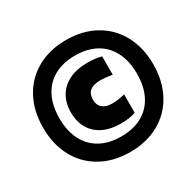

<svg xmlns="http://www.w3.org/2000/svg" viewBox="-162 -936 1158 1132"><g transform="rotate(-30 417.0 -370.0)"><path d="M42 -370Q42 -483.5 88.5 -569.8Q135 -656 220 -703.5Q305 -751 417 -751Q529 -751 614 -703.5Q699 -656 745.5 -569.8Q792 -483.5 792 -370Q792 -256.5 745.5 -170.2Q699 -84 614 -36.5Q529 11 417 11Q305 11 220 -36.5Q135 -84 88.5 -170.2Q42 -256.5 42 -370ZM681 -370Q681 -455 650 -516.8Q619 -578.5 559.8 -611.8Q500.5 -645 417 -645Q333.5 -645 274.2 -611.8Q215 -578.5 184 -516.8Q153 -455 153 -370Q153 -285 184 -223.2Q215 -161.5 274.2 -128.2Q333.5 -95 417 -95Q500.5 -95 559.8 -128.2Q619 -161.5 650 -223.2Q681 -285 681 -370ZM229 -366Q229 -430 257 -476.5Q285 -523 336.5 -547.5Q388 -572 458 -572Q510 -572 554 -561V-436Q506 -444 472 -444Q379 -444 379 -366Q379 -329.5 401.5 -309.8Q424 -290 466 -290Q487 -290 505.8 -292.5Q524.5 -295 554 -302V-177Q512.5 -162 452 -162Q384 -162 333.8 -186.2Q283.5 -210.5 256.2 -256.5Q229 -302.5 229 -366Z"/></g></svg>

Font: Encode Sans Expanded Black
Style: Regular
Weight: 900
Width: 7
Designer: Multiple Designers
Foundry: Impallari Type
Version: Version 2.000